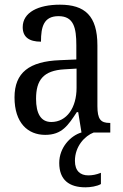

<svg xmlns="http://www.w3.org/2000/svg" viewBox="-20 -566 527 820"><path d="M173 10C245 10 271 -31 308 -87H314L328 0H327C281 14 233 64 233 130C233 203 276 234 345 234C365 234 394 230 411 220V172C391 180 374 183 357 183C323 183 300 164 300 121C300 58 343 14 380 0H451V-41H448C410 -41 396 -57 396 -113V-372C396 -499 342 -546 236 -546C143 -546 77 -513 77 -450C77 -408 104 -388 155 -388C155 -452 167 -497 230 -497C295 -497 306 -447 306 -373V-312L236 -309C105 -304 42 -256 42 -150C42 -41 99 10 173 10ZM199 -45C154 -45 134 -82 134 -144C134 -223 164 -265 256 -270L307 -273V-191C307 -106 265 -45 199 -45Z"/></svg>

Font: Noto Serif Khmer Condensed
Style: Regular
Weight: 400
Width: 3
Designer: Danh Hong and the Monotype Design Team
Foundry: Monotype Imaging Inc.
Version: Version 2.004